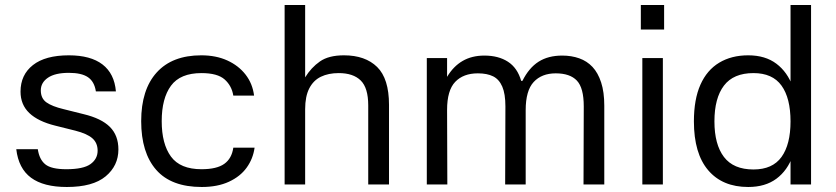

<svg xmlns="http://www.w3.org/2000/svg" viewBox="-20 -737 3338 767"><path d="M363 -372Q357 -411 331.5 -428.5Q306 -446 255 -446Q200 -446 171.5 -426.5Q143 -407 143 -376Q143 -344 165.5 -328Q188 -312 234 -301L314 -281Q385 -264 419 -230Q453 -196 453 -140Q453 -75 402 -32.5Q351 10 247 10Q154 10 104 -27Q54 -64 45 -141H131Q137 -100 161 -80.5Q185 -61 245 -61Q313 -61 341.5 -81.5Q370 -102 370 -135Q370 -166 349 -184.5Q328 -203 281 -215L201 -235Q132 -252 97 -285.5Q62 -319 62 -371Q62 -438 111.5 -477Q161 -516 255 -516Q342 -516 389.5 -479.5Q437 -443 443 -372Z M786 10Q664 10 604 -58.5Q544 -127 544 -253Q544 -379 606 -447.5Q668 -516 784 -516Q843 -516 888 -495.5Q933 -475 961 -439Q989 -403 995 -355H912Q906 -394 877.5 -419.5Q849 -445 785 -445Q700 -445 663 -394.5Q626 -344 626 -253Q626 -162 663 -111.5Q700 -61 785 -61Q846 -61 876 -82.5Q906 -104 912 -147H997Q991 -103 965.5 -67.5Q940 -32 894.5 -11Q849 10 786 10Z M1199 0H1117V-717H1199V-428Q1223 -467 1258 -491.5Q1293 -516 1354 -516Q1439 -516 1486.5 -469.5Q1534 -423 1534 -318V0H1451V-316Q1451 -386 1421 -415.5Q1391 -445 1333 -445Q1292 -445 1262 -430.5Q1232 -416 1215.5 -384Q1199 -352 1199 -301Z M1685 -505H1766V-430Q1791 -472 1828 -493.5Q1865 -515 1915 -515Q1971 -515 2009 -490.5Q2047 -466 2062 -414H2067Q2093 -466 2131.5 -490.5Q2170 -515 2226 -515Q2263 -515 2294 -504Q2325 -493 2347 -469.5Q2369 -446 2381.5 -407.5Q2394 -369 2394 -315V0H2311L2312 -312Q2312 -386 2284.5 -415Q2257 -444 2200 -444Q2144 -444 2112 -409.5Q2080 -375 2080 -297V0H1998L1999 -312Q1999 -362 1986.5 -391Q1974 -420 1950 -432Q1926 -444 1889 -444Q1831 -444 1798.5 -410Q1766 -376 1766 -298L1767 0H1685Z M2628 -505V0H2546V-505ZM2540 -717H2633V-619H2540Z M3138 -717H3220V0H3138ZM2969 10Q2866 10 2809 -57Q2752 -124 2752 -252Q2752 -340 2778 -398.5Q2804 -457 2853 -486.5Q2902 -516 2969 -516Q3037 -516 3081.5 -482.5Q3126 -449 3147 -390Q3168 -331 3168 -252Q3168 -174 3147 -115Q3126 -56 3081.5 -23Q3037 10 2969 10ZM2990 -60Q3066 -60 3102 -110Q3138 -160 3138 -252Q3138 -345 3102 -395Q3066 -445 2990 -445Q2910 -445 2872 -395Q2834 -345 2834 -252Q2834 -160 2872 -110Q2910 -60 2990 -60Z"/></svg>

Font: 42dot Sans Light
Style: Regular
Weight: 400
Version: Version 1.000